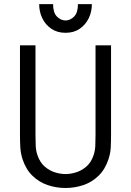

<svg xmlns="http://www.w3.org/2000/svg" viewBox="-20 -914 644 943"><path d="M78.1 -691.4H154.3V-251.5Q154.3 -220.2 155.5 -196.5Q156.7 -172.9 164.1 -151.4Q176.3 -116.2 199.2 -96.2Q222.2 -76.2 249.5 -67.6Q276.9 -59.1 301.8 -59.1Q326.7 -59.1 354 -67.6Q381.3 -76.2 404.5 -96.2Q427.7 -116.2 439.5 -151.4Q446.8 -172.9 448 -196.5Q449.2 -220.2 449.2 -251.5V-691.4H525.4V-251.5Q525.4 -218.8 523.9 -189.7Q522.5 -160.6 512.7 -131.8Q496.1 -81.5 463.6 -50.3Q431.2 -19 389.2 -4.9Q347.2 9.3 301.8 9.3Q256.3 9.3 214.4 -4.9Q172.4 -19 139.9 -50.3Q107.4 -81.5 90.8 -131.8Q81.5 -160.6 79.8 -189.7Q78.1 -218.8 78.1 -251.5ZM172.4 -893.6H240.7Q240.7 -851.6 259.8 -832.5Q278.8 -813.5 301.8 -813.5Q324.7 -813.5 343.8 -832.5Q362.8 -851.6 362.8 -893.6H431.2Q431.2 -856.4 415.8 -824.5Q400.4 -792.5 371.6 -772.7Q342.8 -752.9 301.8 -752.9Q261.2 -752.9 232.2 -772.7Q203.1 -792.5 187.7 -824.5Q172.4 -856.4 172.4 -893.6Z"/></svg>

Font: Gidole
Style: Regular
Weight: 400
Version: Version 2.100; ttfautohint (v1.8.4.7-5d5b)